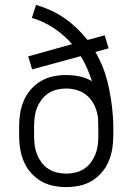

<svg xmlns="http://www.w3.org/2000/svg" viewBox="-20 -755 540 783"><path d="M250 8Q223 8 196.5 2.5Q170 -3 147 -16.5Q124 -30 106 -50.5Q88 -71 77.5 -95.5Q67 -120 62.5 -146.5Q58 -173 58 -200V-241Q58 -268 62.5 -294.5Q67 -321 77.5 -345.5Q88 -370 106 -390.5Q124 -411 147 -424.5Q170 -438 196.5 -443.5Q223 -449 250 -449Q277 -449 304 -443.5Q331 -438 355 -424Q346 -451 335 -477Q324 -503 309 -526L111 -472L95 -525L274 -575Q242 -612 200 -640Q158 -668 110 -682L127 -735Q158 -726 187.5 -712.5Q217 -699 243.5 -680.5Q270 -662 293.5 -639.5Q317 -617 337 -592L407 -611L423 -558L369 -543Q403 -485 419 -419Q435 -353 440 -285Q441 -274 441.5 -263Q442 -252 442 -241V-200Q442 -173 437.5 -146.5Q433 -120 422.5 -95.5Q412 -71 394 -50.5Q376 -30 353 -16.5Q330 -3 303.5 2.5Q277 8 250 8ZM250 -47Q269 -47 288 -51.5Q307 -56 323 -66.5Q339 -77 350.5 -92.5Q362 -108 369 -125.5Q376 -143 378.5 -162Q381 -181 381 -200V-221Q381 -234 380.5 -247Q380 -260 380 -273Q377 -298 367 -321Q357 -344 339.5 -361Q322 -378 298.5 -386Q275 -394 250 -394Q231 -394 212 -389.5Q193 -385 177 -374.5Q161 -364 149.5 -348.5Q138 -333 131 -315.5Q124 -298 121.5 -279Q119 -260 119 -241V-200Q119 -181 121.5 -162Q124 -143 131 -125.5Q138 -108 149.5 -92.5Q161 -77 177 -66.5Q193 -56 212 -51.5Q231 -47 250 -47Z"/></svg>

Font: Iosevka SS04 Light
Style: Regular
Weight: 300
Monospace: yes
Designer: Belleve Invis
Foundry: Belleve Invis
Version: Version 19.0.0; ttfautohint (v1.8.4)